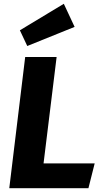

<svg xmlns="http://www.w3.org/2000/svg" viewBox="-20 -994 548 1014"><path d="M29 0 113 -693H279L210 -131H480L447 0ZM85 -834 317 -974 374 -852 124 -751Z"/></svg>

Font: Szlgxwxxxixliatcpuztgldltzi
Style: Regular
Weight: 700
Italic angle: -8°
Designer: Carrois Corporate & Edenspiekermann
Foundry: Carrois Corporate GbR & Edenspiekermann AG
Version: Version 2.001